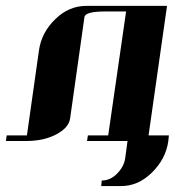

<svg xmlns="http://www.w3.org/2000/svg" viewBox="-20 -481 596 655"><path d="M0 0 2.9 -19H71.8L112.8 -308.1Q121.1 -369.6 168.9 -416Q215.3 -460.9 273.9 -460.9H549.8L486.8 -19H556.2L554.2 0Q545.9 61.5 497.1 108.9Q450.7 153.8 393.1 153.8H325.2L327.1 134.8Q356 134.8 378.9 111.8Q403.3 87.4 407.2 58.1L415 0H276.9L279.8 -19H349.1L410.2 -441.9H339.8Q271 -441.9 268.1 -422.9L219.2 -77.1Q214.8 -44.9 170.9 -22Q128.9 0 68.8 0Z"/></svg>

Font: Hjet
Style: Italic
Weight: 400
Designer: T. Christopher White
Version: Version 1.2